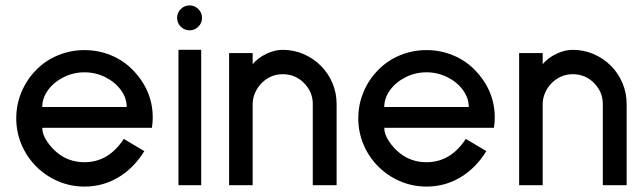

<svg xmlns="http://www.w3.org/2000/svg" viewBox="-20 -684 2374 709"><path d="M136 -212Q136 -188 153.5 -162Q171 -136 194 -118Q236 -85 292 -85Q381 -85 437 -171L513 -126Q474 -63 417 -29Q360 5 292 5Q241 5 195 -14.5Q149 -34 114 -69Q79 -104 59.5 -150Q40 -196 40 -247Q40 -298 59.5 -344.5Q79 -391 114 -426Q148 -461 194.5 -480Q241 -499 292 -499Q343 -499 389.5 -480Q436 -461 470 -426Q544 -350 544 -250Q544 -232 541 -212ZM136 -289H448Q448 -322 426.5 -351.5Q405 -381 369 -399Q333 -417 292 -417Q251 -417 215 -399Q179 -381 157.5 -351.5Q136 -322 136 -289Z M634 -618Q634 -637 647.5 -650.5Q661 -664 680 -664Q699 -664 712.5 -650.5Q726 -637 726 -618Q726 -599 712.5 -585.5Q699 -572 680 -572Q661 -572 647.5 -585.5Q634 -599 634 -618ZM639 0V-500H723V0Z M1135 0V-300Q1135 -345 1102 -378Q1070 -410 1024 -410Q979 -410 946 -377Q931 -362 922 -341.5Q913 -321 913 -300V0H826V-488H913V-447Q932 -470 963 -485Q994 -500 1024 -500Q1064 -500 1100.5 -484.5Q1137 -469 1165 -441Q1192 -414 1207.5 -377.5Q1223 -341 1223 -300V0Z M1399 -212Q1399 -188 1416.5 -162Q1434 -136 1457 -118Q1499 -85 1555 -85Q1644 -85 1700 -171L1776 -126Q1737 -63 1680 -29Q1623 5 1555 5Q1504 5 1458 -14.5Q1412 -34 1377 -69Q1342 -104 1322.5 -150Q1303 -196 1303 -247Q1303 -298 1322.5 -344.5Q1342 -391 1377 -426Q1411 -461 1457.5 -480Q1504 -499 1555 -499Q1606 -499 1652.5 -480Q1699 -461 1733 -426Q1807 -350 1807 -250Q1807 -232 1804 -212ZM1399 -289H1711Q1711 -322 1689.5 -351.5Q1668 -381 1632 -399Q1596 -417 1555 -417Q1514 -417 1478 -399Q1442 -381 1420.5 -351.5Q1399 -322 1399 -289Z M2206 0V-300Q2206 -345 2173 -378Q2141 -410 2095 -410Q2050 -410 2017 -377Q2002 -362 1993 -341.5Q1984 -321 1984 -300V0H1897V-488H1984V-447Q2003 -470 2034 -485Q2065 -500 2095 -500Q2135 -500 2171.5 -484.5Q2208 -469 2236 -441Q2263 -414 2278.5 -377.5Q2294 -341 2294 -300V0Z"/></svg>

Font: Sulphur Point
Style: Bold
Weight: 700
Designer: Noponies / Dale Sattler
Foundry: Noponies
Version: Version 1.000; ttfautohint (v1.8)